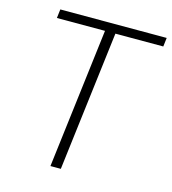

<svg xmlns="http://www.w3.org/2000/svg" viewBox="-106 -795 792 883"><g transform="rotate(15 289.5 -354.0)"><path d="M579 -707.5 574 -665.5H346L264.5 0H215L296.5 -665.5H67.5L72.5 -707.5Z"/></g></svg>

Font: Lato Light
Style: Italic
Weight: 300
Italic angle: -7°
Designer: Lukasz Dziedzic
Foundry: Lukasz Dziedzic
Version: Version 1.104; Western+Polish opensource